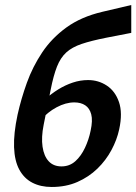

<svg xmlns="http://www.w3.org/2000/svg" viewBox="-20 -732 543 765"><path d="M186 13Q142 13 109 -4Q76 -21 57 -56Q38 -91 36 -145.5Q34 -200 50 -275Q64 -338 87 -402Q110 -466 148 -523Q186 -580 244.5 -622.5Q303 -665 388 -685L503 -712V-601L405 -582Q344 -570 305.5 -557Q267 -544 244 -523Q221 -502 207 -466.5Q193 -431 182 -375Q171 -319 154 -235Q144 -185 149.5 -147.5Q155 -110 174 -89.5Q193 -69 225 -69Q257 -69 280 -89.5Q303 -110 318.5 -143Q334 -176 341 -211Q350 -252 343.5 -276.5Q337 -301 319.5 -312.5Q302 -324 276 -324Q242 -324 205.5 -304.5Q169 -285 142 -253L115 -291Q136 -315 160.5 -337Q185 -359 212.5 -376Q240 -393 270 -403Q300 -413 331 -413Q372 -413 405.5 -391Q439 -369 454 -325.5Q469 -282 455 -217Q446 -175 424 -134Q402 -93 368 -60Q334 -27 288.5 -7Q243 13 186 13Z"/></svg>

Font: Ysabeau Infant
Style: Bold Italic
Weight: 700
Italic angle: -12°
Designer: Christian Thalmann (Catharsis Fonts)
Version: Version 2.001;gftools[0.9.30]; featfreeze: ss01,ss02,lnum